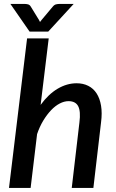

<svg xmlns="http://www.w3.org/2000/svg" viewBox="-20 -930 576 950"><path d="M24.5 0ZM24.5 0 114 -740H221L181 -411Q219.5 -464 265.2 -491Q311 -518 359 -518Q391.5 -518 416.8 -505.2Q442 -492.5 458 -467.8Q474 -443 480 -407Q486 -371 480 -324.5L442 0H335L373 -324.5Q380 -379 367 -404.2Q354 -429.5 319 -429.5Q298 -429.5 275.8 -418Q253.5 -406.5 233 -385Q212.5 -363.5 194.2 -333.5Q176 -303.5 163.5 -266.5L131.5 0ZM218.5 -773.5H126.5L31.5 -910.5H103.5Q109.5 -910.5 118.2 -908.5Q127 -906.5 132.5 -897L173 -831L178 -821Q180 -823.5 181.5 -826Q183 -828.5 185.5 -831L240.5 -896.5Q248.5 -906.5 257.5 -908.5Q266.5 -910.5 273 -910.5H344.5Z"/></svg>

Font: Lato Semibold
Style: Italic
Weight: 600
Italic angle: -7°
Designer: Lukasz Dziedzic
Foundry: tyPoland Lukasz Dziedzic
Version: Version 2.006; 2014-01-15